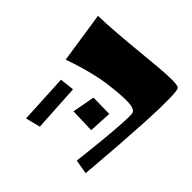

<svg xmlns="http://www.w3.org/2000/svg" viewBox="-166 -799 950 950"><g transform="rotate(45 308.5 -324.0)"><path d="M305.7 -310.1 418 -308.1 411.6 -188 283.7 -191.9ZM35.2 -611.8Q90.3 -612.8 165.3 -618.7Q240.2 -624.5 303 -630.9Q365.7 -637.2 424.1 -642.3Q482.4 -647.5 520 -647.2Q557.6 -647 565.9 -639.6Q574.2 -632.3 575 -565.7Q575.7 -499 570.8 -408.9Q565.9 -318.8 559.6 -230Q553.2 -141.1 547.9 -79.6L542.5 -18.1L467.3 -31.2Q467.8 -35.6 468.8 -43Q469.7 -50.3 472.4 -73.5Q475.1 -96.7 477.5 -119.4Q480 -142.1 483.2 -173.3Q486.3 -204.6 488.8 -231.9Q491.2 -259.3 493.4 -287.8Q495.6 -316.4 496.6 -337.6Q497.6 -358.9 497.3 -374.5Q497.1 -390.1 495.1 -394.5Q486.3 -413.6 442.6 -415.3Q398.9 -417 320.8 -407.2Q273.9 -402.3 212.6 -387Q151.4 -371.6 113.3 -358.4L75.7 -345.2ZM142.6 -1 129.4 -258.8 205.1 -267.6 219.7 -20.5Z"/></g></svg>

Font: Some Time Later
Style: Regular
Weight: 400
Version: Version 003.300